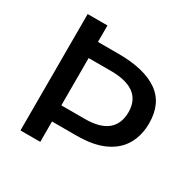

<svg xmlns="http://www.w3.org/2000/svg" viewBox="-157 -850 992 1000"><g transform="rotate(30 339.0 -350.0)"><path d="M210.5 0H91.5V-700H210.5V-601H335Q489 -601 571.2 -544Q653.5 -487 653.5 -367Q653.5 -295.5 622.5 -240.2Q591.5 -185 526 -153.8Q460.5 -122.5 357 -122.5H210.5ZM352 -219.5Q529.5 -219.5 531.5 -362.5Q531.5 -501 352 -504H210.5V-219.5Z"/></g></svg>

Font: Argentum Novus Medium
Style: Regular
Weight: 500
Designer: Julieta Ulanovsky (font) & Cristiano Sobral (main changes)
Foundry: Julieta Ulanovsky (font) & Cristiano Sobral (main changes)
Version: Version 3.00;November 27, 2020;FontCreator 13.0.0.2655 64-bi